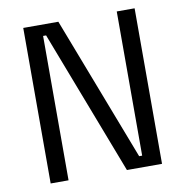

<svg xmlns="http://www.w3.org/2000/svg" viewBox="-79 -775 821 851"><g transform="rotate(-10 331.5 -350.0)"><path d="M81 0V-700H239L488.2 -51H501.8V-700H582.2V0H424.2L175 -649.8H161.5V0Z"/></g></svg>

Font: Space 7353
Style: Regular
Weight: 400
Designer: Christine Claussen + Ruben Lyon  (Space 7353)
Version: Version 1.000;FEAKit 1.0